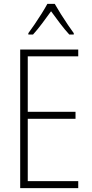

<svg xmlns="http://www.w3.org/2000/svg" viewBox="-20 -969 475 989"><path d="M383 0H84V-714H383V-679H123V-393H369V-357H123V-36H383ZM262 -949Q275 -926 293.5 -896.5Q312 -867 330.5 -840Q349 -813 360 -798V-791H337Q314 -816 289 -849Q264 -882 243 -911Q223 -883 197.5 -849Q172 -815 150 -791H126V-798Q140 -817 158.5 -844Q177 -871 194.5 -899Q212 -927 224 -949Z"/></svg>

Font: Noto Sans Arabic Cond ExtLt
Style: Regular
Weight: 200
Width: 3
Designer: Monotype Design Team, Nadine Chahine, Nizar Qandah and Khaled Hosny
Foundry: Monotype Imaging Inc.
Version: Version 2.012; ttfautohint (v1.8.4.7-5d5b)